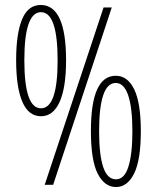

<svg xmlns="http://www.w3.org/2000/svg" viewBox="-20 -744 631 773"><path d="M144 -724Q246 -724 246 -501Q246 -391 220 -333.5Q194 -276 145 -276Q95 -276 70 -334Q45 -392 45 -502Q45 -609 69 -666.5Q93 -724 144 -724ZM430 -714 194 0H160L397 -714ZM145 -695Q78 -695 78 -501Q78 -308 145 -308Q212 -308 212 -501Q212 -695 145 -695ZM446 -439Q494 -439 520.5 -384Q547 -329 547 -216Q547 -100 520 -45.5Q493 9 447 9Q401 9 373.5 -44.5Q346 -98 346 -217Q346 -439 446 -439ZM446 -410Q379 -410 379 -215Q379 -121 395.5 -71.5Q412 -22 447 -22Q481 -22 497 -73Q513 -124 513 -215Q513 -311 496 -360.5Q479 -410 446 -410Z"/></svg>

Font: Noto Sans Lao ExtraCondensed ExtraLight
Style: Regular
Weight: 200
Width: 2
Designer: Monotype Design Team
Foundry: Monotype Imaging Inc.
Version: Version 2.003; ttfautohint (v1.8.4.7-5d5b)